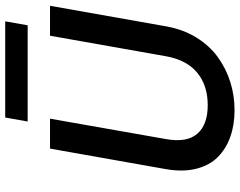

<svg xmlns="http://www.w3.org/2000/svg" viewBox="-111 -794 912 730"><g transform="rotate(-90 345.0 -429.0)"><path d="M66.9 -253.9 145 -694.8H258.8L181.2 -253.9Q167 -174.8 201.4 -135Q235.8 -95.2 310.1 -95.2Q384.8 -95.2 433.3 -135Q481.9 -174.8 496.1 -253.9L574.2 -694.8H688L609.9 -253.9Q598.6 -189.5 567.6 -138.9Q536.6 -88.4 492.9 -56.9Q449.2 -25.4 397.9 -9.3Q346.7 6.8 291 6.8Q235.4 6.8 189.9 -9.3Q144.5 -25.4 112.8 -56.9Q81.1 -88.4 68.4 -138.9Q55.7 -189.5 66.9 -253.9ZM248 -779.8 263.2 -865.2H628.9L613.8 -779.8Z"/></g></svg>

Font: SVN-Poppins Medium
Style: Italic
Weight: 500
Italic angle: -10°
Designer: Ninad Kale (Devanagari), Jonny Pinhorn (Latin)
Foundry: Indian Type Foundry
Version: Version 3.002 2017